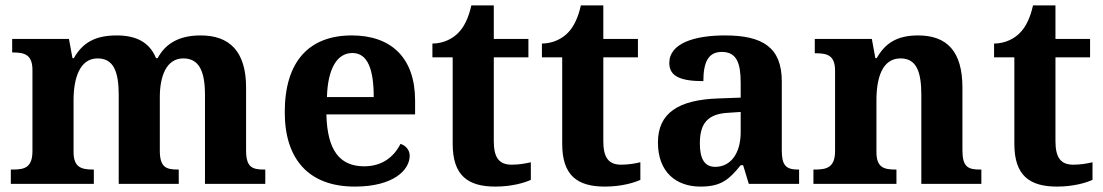

<svg xmlns="http://www.w3.org/2000/svg" viewBox="-20 -680 4080 710"><path d="M20 0H327V-53H324C280 -53 252 -62 252 -118V-309C252 -391 275 -464 341 -464C400 -464 419 -415 419 -329V0H641V-53H638C593 -53 571 -62 571 -124V-321C571 -398 595 -464 658 -464C717 -464 738 -415 738 -329V0H961V-53H957C912 -53 890 -62 890 -124V-356C890 -491 828 -549 722 -549C645 -549 593 -521 563 -465H557C533 -524 483 -549 412 -549C330 -549 285 -521 253 -465H248L235 -536H25V-486H28C72 -486 100 -477 100 -421V-122C100 -62 73 -53 28 -53H20Z M1292 10C1436 10 1495 -52 1495 -104C1495 -126 1480 -142 1461 -148C1438 -102 1395 -65 1327 -65C1237 -65 1190 -123 1187 -257H1515V-308C1515 -467 1426 -549 1281 -549C1123 -549 1033 -453 1033 -265C1033 -91 1122 10 1292 10ZM1362 -321H1189C1192 -427 1227 -484 1283 -484C1340 -484 1362 -423 1362 -321Z M1812 10C1874 10 1922 -5 1943 -15V-80C1922 -75 1898 -71 1872 -71C1825 -71 1806 -98 1806 -158V-468H1934V-536H1806V-660H1723C1713 -615 1697 -582 1677 -561C1657 -539 1622 -519 1579 -519V-468H1654V-148C1654 -31 1710 10 1812 10Z M2217 10C2279 10 2327 -5 2348 -15V-80C2327 -75 2303 -71 2277 -71C2230 -71 2211 -98 2211 -158V-468H2339V-536H2211V-660H2128C2118 -615 2102 -582 2082 -561C2062 -539 2027 -519 1984 -519V-468H2059V-148C2059 -31 2115 10 2217 10Z M2570 10C2646 10 2675 -15 2719 -69H2728L2749 0H2935V-53H2931C2886 -53 2871 -69 2871 -124V-379C2871 -504 2801 -549 2661 -549C2548 -549 2455 -520 2455 -447C2455 -398 2496 -380 2581 -380C2581 -448 2598 -488 2649 -488C2704 -488 2719 -447 2719 -374V-319L2637 -316C2487 -311 2413 -261 2413 -153C2413 -42 2482 10 2570 10ZM2625 -63C2586 -63 2568 -92 2568 -149C2568 -221 2594 -259 2674 -263L2719 -266V-191C2719 -113 2682 -63 2625 -63Z M2988 0H3295V-53H3291C3247 -53 3221 -62 3221 -118V-309C3221 -391 3242 -464 3310 -464C3369 -464 3387 -415 3387 -329V0H3609V-53H3605C3560 -53 3539 -62 3539 -124V-356C3539 -491 3481 -549 3375 -549C3297 -549 3253 -520 3222 -465H3217L3204 -536H2993V-483H2997C3041 -483 3068 -474 3068 -418V-122C3068 -62 3039 -53 2994 -53H2988Z M3889 10C3951 10 3999 -5 4020 -15V-80C3999 -75 3975 -71 3949 -71C3902 -71 3883 -98 3883 -158V-468H4011V-536H3883V-660H3800C3790 -615 3774 -582 3754 -561C3734 -539 3699 -519 3656 -519V-468H3731V-148C3731 -31 3787 10 3889 10Z"/></svg>

Font: Noto Serif Lao
Style: Bold
Weight: 700
Designer: Monotype Design Team
Foundry: Monotype Imaging Inc.
Version: Version 2.003